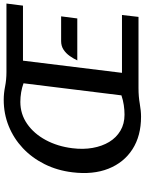

<svg xmlns="http://www.w3.org/2000/svg" viewBox="110 -892 796 1057"><g transform="rotate(-90 508.5 -364.0)"><path d="M394 14Q288.5 14 215 -33.2Q141.5 -80.5 107.8 -165.5Q74 -250.5 88 -364Q98 -447.5 132.8 -517Q167.5 -586.5 221 -636.8Q274.5 -687 342.2 -714.5Q410 -742 487 -742Q523 -742 560.2 -734.5Q597.5 -727 640 -727H1017L1005.5 -636H702.5L635.5 -91H954L943.5 0H551Q505 0 465.5 7Q426 14 394 14ZM405 -77Q431 -77 458 -81Q485 -85 511.5 -94L578 -633Q555 -641.5 528.5 -646Q502 -650.5 475.5 -650.5Q408.5 -650.5 354.5 -613Q300.5 -575.5 265.5 -510.5Q230.5 -445.5 220.5 -364Q213 -305 222.2 -252.8Q231.5 -200.5 255.2 -161.2Q279 -122 317 -99.5Q355 -77 405 -77ZM704 -337Q713.5 -357.5 728 -378.2Q742.5 -399 762.8 -412.5Q783 -426 810 -426H946.5L935 -337Z"/></g></svg>

Font: Expletus Sans SemiBold
Style: Italic
Weight: 600
Italic angle: -7°
Version: Version 7.500